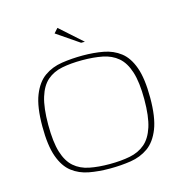

<svg xmlns="http://www.w3.org/2000/svg" viewBox="-94 -692 753 786"><g transform="rotate(-15 282.5 -299.0)"><path d="M277 7Q230 7 189.5 -0.5Q149 -8 118.5 -31.5Q88 -55 71 -102.5Q54 -150 54 -231Q54 -314 73 -362Q92 -410 124.5 -433Q157 -456 199.5 -462.5Q242 -469 288 -469Q335 -469 375.5 -461.5Q416 -454 446.5 -430.5Q477 -407 494 -359.5Q511 -312 511 -231Q511 -148 492 -100Q473 -52 440.5 -29Q408 -6 366 0.5Q324 7 277 7ZM281 -11Q329 -11 367 -18.5Q405 -26 431.5 -48.5Q458 -71 472 -114.5Q486 -158 486 -231Q486 -303 472 -347Q458 -391 431.5 -413.5Q405 -436 367 -443.5Q329 -451 281 -451Q233 -451 195.5 -443.5Q158 -436 132 -413.5Q106 -391 92.5 -347Q79 -303 79 -231Q79 -158 92.5 -114.5Q106 -71 132 -48.5Q158 -26 195.5 -18.5Q233 -11 281 -11ZM296 -521 201 -586 218 -605 312 -521Z"/></g></svg>

Font: Genos Thin Thin
Style: Regular
Weight: 250
Version: Version 1.010